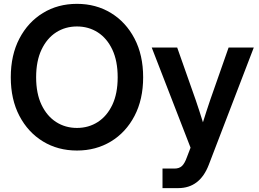

<svg xmlns="http://www.w3.org/2000/svg" viewBox="-20 -759 1328 983"><path d="M374 11.7Q276.4 11.7 200 -34.9Q123.5 -81.5 79.3 -165.8Q35.2 -250 35.2 -363.3Q35.2 -477.1 79.3 -561.5Q123.5 -646 200 -692.6Q276.4 -739.3 374 -739.3Q471.2 -739.3 547.9 -692.6Q624.5 -646 668.7 -561.5Q712.9 -477.1 712.9 -363.3Q712.9 -250 668.7 -165.5Q624.5 -81.1 547.9 -34.7Q471.2 11.7 374 11.7ZM374 -104Q433.6 -104 480.7 -134.3Q527.8 -164.6 555.2 -222.4Q582.5 -280.3 582.5 -363.3Q582.5 -446.8 555.2 -504.9Q527.8 -563 480.7 -593.3Q433.6 -623.5 374 -623.5Q314.5 -623.5 267.3 -593.3Q220.2 -563 192.6 -504.9Q165 -446.8 165 -363.3Q165 -280.3 192.6 -222.4Q220.2 -164.6 267.3 -134.3Q314.5 -104 374 -104ZM812 204.1V104H873Q897.9 104 911.9 90.6Q925.8 77.1 936.5 46.9L955.6 -2.9L756.8 -515.6H887.2L981.9 -247.1Q991.7 -218.3 1001 -189.7Q1010.3 -161.1 1019 -132.8Q1036.6 -189.5 1056.2 -247.1L1150.4 -515.6H1279.3L1048.8 85Q1002.9 204.1 892.6 204.1Z"/></svg>

Font: Inter Display SemiBold
Style: Regular
Weight: 600
Designer: Rasmus Andersson
Foundry: rsms
Version: Version 4.001;git-9221beed3